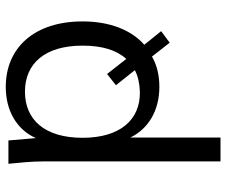

<svg xmlns="http://www.w3.org/2000/svg" viewBox="-78 -472 767 650"><g transform="rotate(-90 305.0 -147.5)"><path d="M83 -386V216H164V-89C194 -27 257 9 335 9C374 9 409 1 438 -16L485 44L524 15L478 -42C528 -86 557 -159 557 -251C557 -413 469 -511 335 -511C254 -511 190 -473 162 -409L154 -502H75C79 -463 83 -423 83 -386ZM319 -446C414 -446 475 -379 475 -251C475 -185 460 -136 430 -103L379 -168L341 -138L392 -74C371 -63 347 -58 319 -57C224 -55 163 -124 163 -251C163 -379 224 -446 319 -446Z"/></g></svg>

Font: Poppy and Pepper
Style: Regular
Weight: 400
Designer: Thy Ha
Foundry: Thy Ha
Version: Version 0.001;Glyphs 3.2 (3227)